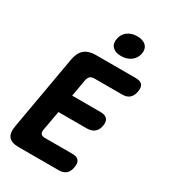

<svg xmlns="http://www.w3.org/2000/svg" viewBox="-227 -1071 1053 1184"><g transform="rotate(30 300.0 -479.0)"><path d="M228 -440H431Q463 -440 477.5 -423.5Q492 -407 486 -375Q481 -343 460.5 -326.5Q440 -310 408 -310H205L180 -170Q176 -150 184.5 -140Q193 -130 213 -130H408Q441 -130 454 -114Q467 -98 461 -65Q456 -32 437 -16Q418 0 385 0H100Q49 0 29 -24.5Q9 -49 18 -100L111 -630Q120 -681 149 -705.5Q178 -730 229 -730H514Q547 -730 560 -714Q573 -698 567 -665Q561 -632 542.5 -616Q524 -600 491 -600H296Q274 -600 263.5 -590.5Q253 -581 249 -560ZM366 -802Q325 -802 304.5 -823Q284 -844 291 -880Q297 -916 325 -937Q353 -958 394 -958Q435 -958 456 -937Q477 -916 471 -880Q464 -844 435.5 -823Q407 -802 366 -802Z"/></g></svg>

Font: Maple Mono ExtraBold
Style: Italic
Weight: 800
Italic angle: -10°
Monospace: yes
Designer: subframe7536
Version: Version 7.200